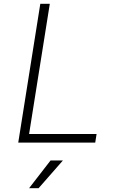

<svg xmlns="http://www.w3.org/2000/svg" viewBox="-20 -750 640 1010"><path d="M481 0H76L192 -730H242L133 -45H488ZM183 240H133L246 94H311Z"/></svg>

Font: JetBrains Mono Extra Light
Style: Italic
Weight: 200
Italic angle: -9°
Monospace: yes
Designer: Philipp Nurullin, Konstantin Bulenkov
Foundry: JetBrains
Version: 2.002